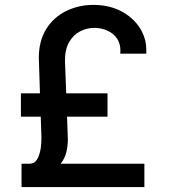

<svg xmlns="http://www.w3.org/2000/svg" viewBox="-20 -757 684 777"><path d="M564.3 0H67.1V-94.5H101.6Q121.1 -95.5 131.2 -114Q141.3 -132.5 144.9 -157.7Q147.7 -178.3 147.7 -196V-202.8L144.9 -284.8H64.6V-379.3H141.7L137.1 -523.1Q137.1 -590.6 166.5 -638.7Q196 -686.8 247.2 -712Q298.3 -737.2 357.2 -737.2Q427.2 -737.2 478.5 -707.2Q529.8 -677.2 554.7 -628.6Q572.1 -594.1 572.1 -555.4V-539.8H466.6Q467.3 -546.5 467.3 -552.9Q467.3 -579.2 454.2 -600Q441.1 -620.7 415.7 -632.5Q390.3 -644.2 361.2 -644.2Q331 -644.2 304 -630.1Q277 -616.1 259.9 -586.8Q242.9 -557.5 242.9 -512.1L247.9 -379.3H415.1V-284.8H251.4L254.6 -193.5Q254.6 -167.3 248.6 -141.5Q242.5 -115.8 225.5 -94.5H564.3Z"/></svg>

Font: Linik Sans Medium
Style: Regular
Weight: 500
Designer: Rasmus Andersson (font), Cristiano Sobral (main changes)
Foundry: rsms
Version: Version 3.018;June 1, 2022;FontCreator 14.0.0.2814 64-bit; t